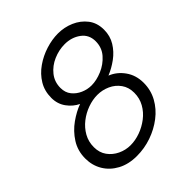

<svg xmlns="http://www.w3.org/2000/svg" viewBox="-199 -835 967 967"><g transform="rotate(-45 285.0 -351.0)"><path d="M217 8Q158 8 114.5 -15.5Q71 -39 47.5 -78.5Q24 -118 24 -167Q24 -222 51.5 -265Q79 -308 120 -337Q161 -366 200 -380Q166 -396 142.5 -428.5Q119 -461 119 -504Q119 -553 142 -591Q165 -629 203 -655.5Q241 -682 285.5 -696Q330 -710 372 -710Q417 -710 457.5 -692.5Q498 -675 524 -641.5Q550 -608 550 -559Q550 -515 528.5 -480Q507 -445 473 -420Q439 -395 402 -380Q445 -363 473.5 -323Q502 -283 502 -229Q502 -177 478 -133.5Q454 -90 413 -58.5Q372 -27 321.5 -9.5Q271 8 217 8ZM307 -405Q343 -405 383 -422Q423 -439 451 -471Q479 -503 479 -548Q479 -595 443 -621.5Q407 -648 358 -648Q317 -648 277.5 -631Q238 -614 212.5 -582Q187 -550 187 -507Q187 -474 205 -451.5Q223 -429 250.5 -417Q278 -405 307 -405ZM233 -53Q267 -53 302 -65.5Q337 -78 367 -101Q397 -124 415 -156Q433 -188 433 -227Q433 -266 413 -294Q393 -322 361 -336.5Q329 -351 294 -351Q260 -351 225 -338.5Q190 -326 160.5 -303Q131 -280 113 -248Q95 -216 95 -177Q95 -138 115 -110.5Q135 -83 166.5 -68Q198 -53 233 -53Z"/></g></svg>

Font: Raleway
Style: Italic
Weight: 400
Italic angle: -12°
Designer: Matt McInerney, Pablo Impallari, Rodrigo Fuenzalida
Foundry: Matt McInerney, Pablo Impallari, Rodrigo Fuenzalida
Version: Version 4.026